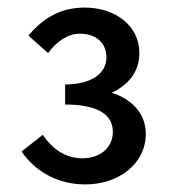

<svg xmlns="http://www.w3.org/2000/svg" viewBox="-20 -910 457 507"><path d="M205 -423C292 -423 365 -476 365 -557C365 -613 324 -650 275 -665C319 -686 348 -720 348 -770C348 -844 282 -890 204 -890C140 -890 95 -863 55 -816L107 -770C129 -800 159 -821 190 -821C234 -821 261 -797 261 -758C261 -716 221 -687 152 -687V-634C234 -634 278 -610 278 -562C278 -518 242 -492 198 -492C155 -492 120 -514 93 -554L37 -510C72 -458 132 -423 205 -423Z"/></svg>

Font: Noto Sans TC Medium
Style: Regular
Weight: 500
Designer: Ryoko NISHIZUKA 西塚涼子 (kana, bopomofo & ideographs); Paul D. Hunt (Latin, Greek & Cyrillic); Sandoll Communications 산돌커뮤니
Foundry: Adobe
Version: Version 2.004;hotconv 1.0.118;makeotfexe 2.5.65603